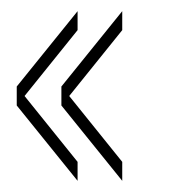

<svg xmlns="http://www.w3.org/2000/svg" viewBox="-20 -480 309 344"><path d="M119 -156 10 -291V-325L119 -460V-426L24 -308L119 -190ZM199 -156 90 -291V-325L199 -460V-426L104 -308L199 -190Z"/></svg>

Font: Big Shoulders Stencil Display Thin
Style: Regular
Weight: 100
Designer: Patric King
Foundry: XO Type Co
Version: Version 1.000